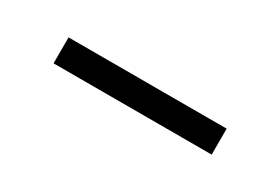

<svg xmlns="http://www.w3.org/2000/svg" viewBox="-8 -465 505 346"><g transform="rotate(30 244.5 -292.0)"><path d="M80 -265V-319H409V-265Z"/></g></svg>

Font: REM Medium ExtraLight
Style: Regular
Weight: 250
Version: Version 1.005;gftools[0.9.28]